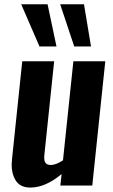

<svg xmlns="http://www.w3.org/2000/svg" viewBox="-20 -863 526 893"><path d="M163.6 -647 78.6 -843.3H201.2L242.7 -647ZM325.2 -647 259.8 -843.3H370.6L403.3 -647ZM121.6 9.3Q71.8 9.8 50.8 -27.3Q34.2 -56.2 34.2 -96.7Q34.2 -107.9 35.6 -120.1L83.5 -578.1H231.9L186.5 -144Q185.5 -136.7 185.5 -130.4Q185.5 -115.7 190.4 -107.4Q196.8 -95.7 216.3 -95.7Q217.3 -95.7 217.8 -95.7Q240.2 -96.2 272.9 -117.2L321.3 -578.1H469.7L409.2 0H260.7L266.6 -53.7Q191.4 9.3 121.6 9.3Z"/></svg>

Font: Oswald
Style: Demi-Bold
Weight: 600
Designer: Vernon Adams
Foundry: Vernon Adams
Version: 3.0; ttfautohint (v0.94.23-7a4d-dirty) -l 8 -r 50 -G 200 -x 